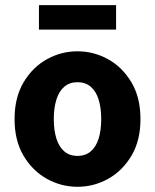

<svg xmlns="http://www.w3.org/2000/svg" viewBox="-20 -705 595 737"><path d="M277.5 12Q214.8 12 159.7 -18.7Q104.6 -49.5 70.2 -107.5Q35.9 -165.6 35.9 -247.9Q35.9 -330.4 70.2 -388.5Q104.6 -446.7 159.7 -477.4Q214.8 -508.1 277.5 -508.1Q340.3 -508.1 395.3 -477.4Q450.3 -446.7 484.8 -388.5Q519.2 -330.4 519.2 -247.9Q519.2 -165.6 484.8 -107.5Q450.3 -49.5 395.3 -18.7Q340.3 12 277.5 12ZM277.5 -106.6Q307.9 -106.6 328.3 -123.9Q348.7 -141.2 358.6 -173.1Q368.5 -205 368.5 -247.9Q368.5 -290.8 358.6 -322.8Q348.7 -354.7 328.3 -372.1Q307.9 -389.5 277.5 -389.5Q247.1 -389.5 226.8 -372.1Q206.5 -354.7 196.5 -322.8Q186.5 -290.8 186.5 -247.9Q186.5 -205 196.5 -173.1Q206.5 -141.2 226.8 -123.9Q247.1 -106.6 277.5 -106.6ZM129.5 -591.5V-685.4H425.6V-591.5Z"/></svg>

Font: Source Sans 3 Variable
Style: Regular
Weight: 200
Designer: Paul D. Hunt
Foundry: Adobe Systems Incorporated
Version: Version 3.026